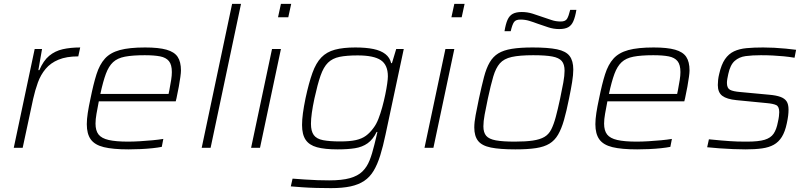

<svg xmlns="http://www.w3.org/2000/svg" viewBox="-20 -763 4173 991"><path d="M51 0 159 -510H197L178 -401H183Q204 -450 234 -475Q264 -500 304 -509Q344 -518 394 -518L384 -472Q323 -472 282 -455Q241 -438 215.5 -407.5Q190 -377 175.5 -337Q161 -297 151 -252L97 0Z M644 8Q563 8 516 -3.5Q469 -15 448.5 -43.5Q428 -72 428 -122Q428 -147 433 -180Q438 -213 447 -254Q462 -329 478 -379.5Q494 -430 521.5 -460.5Q549 -491 598 -504.5Q647 -518 729 -518Q799 -518 839.5 -506.5Q880 -495 897 -469.5Q914 -444 914 -399Q914 -388 911 -366Q908 -344 903 -316Q898 -288 891 -256L887 -240H490Q483 -204 478 -175.5Q473 -147 473 -125Q473 -89 488.5 -69Q504 -49 541 -40.5Q578 -32 641 -32Q669 -32 702 -34Q735 -36 767 -39Q799 -42 823 -46L815 -5Q795 -1 766.5 2Q738 5 706 6.5Q674 8 644 8ZM498 -278H850L854 -297Q860 -329 863.5 -351Q867 -373 867 -391Q867 -429 852 -447.5Q837 -466 806.5 -472Q776 -478 727 -478Q664 -478 625 -470.5Q586 -463 563.5 -442Q541 -421 526.5 -382Q512 -343 498 -278Z M1021 0 1178 -743H1224L1067 0Z M1415 -674 1430 -743H1483L1468 -674ZM1276 0 1384 -510H1430L1322 0Z M1689 208Q1653 208 1613.5 207Q1574 206 1539.5 203.5Q1505 201 1481 199L1490 159Q1520 161 1553.5 163.5Q1587 166 1620 167Q1653 168 1679 168Q1745 168 1786 156.5Q1827 145 1850.5 122Q1874 99 1887.5 65Q1901 31 1912 -15Q1916 -31 1920.5 -49.5Q1925 -68 1928 -82H1924Q1905 -43 1877.5 -23.5Q1850 -4 1812.5 2Q1775 8 1723 8Q1656 8 1616 -3Q1576 -14 1557.5 -41.5Q1539 -69 1539 -118Q1539 -145 1543.5 -178.5Q1548 -212 1557 -256Q1574 -335 1592.5 -386.5Q1611 -438 1638.5 -466.5Q1666 -495 1708.5 -506.5Q1751 -518 1814 -518Q1869 -518 1907.5 -510Q1946 -502 1969 -484Q1992 -466 1999 -437H2003L2025 -510H2064L1970 -69Q1957 -7 1942.5 39.5Q1928 86 1908.5 118.5Q1889 151 1860 170.5Q1831 190 1789.5 199Q1748 208 1689 208ZM1736 -33Q1786 -33 1817 -40Q1848 -47 1869 -62.5Q1890 -78 1908 -103Q1922 -121 1933 -149Q1944 -177 1953 -210Q1962 -243 1968.5 -274.5Q1975 -306 1978.5 -331Q1982 -356 1982 -369Q1982 -428 1945.5 -452.5Q1909 -477 1826 -477Q1769 -477 1732.5 -469.5Q1696 -462 1673 -439.5Q1650 -417 1634.5 -372.5Q1619 -328 1603 -255Q1594 -213 1589.5 -180.5Q1585 -148 1585 -124Q1585 -86 1599.5 -66Q1614 -46 1647.5 -39.5Q1681 -33 1736 -33Z M2310 -674 2325 -743H2378L2363 -674ZM2171 0 2279 -510H2325L2217 0Z M2640 8Q2560 8 2513.5 -1.5Q2467 -11 2447.5 -36Q2428 -61 2428 -105Q2428 -132 2435 -169Q2442 -206 2452 -254Q2466 -319 2478 -365Q2490 -411 2507.5 -441Q2525 -471 2552 -487.5Q2579 -504 2622 -511Q2665 -518 2729 -518Q2809 -518 2855 -508.5Q2901 -499 2920 -474Q2939 -449 2939 -404Q2939 -377 2933 -339.5Q2927 -302 2917 -254Q2904 -189 2891 -143.5Q2878 -98 2860.5 -68Q2843 -38 2816 -21.5Q2789 -5 2746.5 1.5Q2704 8 2640 8ZM2637 -32Q2693 -32 2730 -37.5Q2767 -43 2789.5 -56Q2812 -69 2825 -94.5Q2838 -120 2848.5 -159Q2859 -198 2871 -254Q2881 -301 2887.5 -337Q2894 -373 2894 -398Q2894 -431 2879.5 -448Q2865 -465 2830 -471.5Q2795 -478 2732 -478Q2662 -478 2621.5 -469Q2581 -460 2560 -436Q2539 -412 2526 -368Q2513 -324 2498 -254Q2488 -207 2481.5 -171.5Q2475 -136 2475 -111Q2475 -79 2489.5 -62Q2504 -45 2539.5 -38.5Q2575 -32 2637 -32ZM2584 -602Q2590 -639 2599.5 -660.5Q2609 -682 2626.5 -691.5Q2644 -701 2673 -701Q2702 -701 2729 -692.5Q2756 -684 2784 -674Q2805 -667 2827 -659.5Q2849 -652 2874 -652Q2898 -652 2906.5 -665.5Q2915 -679 2923 -712H2955Q2949 -676 2939.5 -654Q2930 -632 2913 -622.5Q2896 -613 2866 -613Q2837 -613 2810 -622Q2783 -631 2754 -641Q2733 -649 2711.5 -655.5Q2690 -662 2666 -662Q2642 -662 2633 -649Q2624 -636 2616 -602Z M3269 8Q3188 8 3141 -3.5Q3094 -15 3073.5 -43.5Q3053 -72 3053 -122Q3053 -147 3058 -180Q3063 -213 3072 -254Q3087 -329 3103 -379.5Q3119 -430 3146.5 -460.5Q3174 -491 3223 -504.5Q3272 -518 3354 -518Q3424 -518 3464.5 -506.5Q3505 -495 3522 -469.5Q3539 -444 3539 -399Q3539 -388 3536 -366Q3533 -344 3528 -316Q3523 -288 3516 -256L3512 -240H3115Q3108 -204 3103 -175.5Q3098 -147 3098 -125Q3098 -89 3113.5 -69Q3129 -49 3166 -40.5Q3203 -32 3266 -32Q3294 -32 3327 -34Q3360 -36 3392 -39Q3424 -42 3448 -46L3440 -5Q3420 -1 3391.5 2Q3363 5 3331 6.5Q3299 8 3269 8ZM3123 -278H3475L3479 -297Q3485 -329 3488.5 -351Q3492 -373 3492 -391Q3492 -429 3477 -447.5Q3462 -466 3431.5 -472Q3401 -478 3352 -478Q3289 -478 3250 -470.5Q3211 -463 3188.5 -442Q3166 -421 3151.5 -382Q3137 -343 3123 -278Z M3828 8Q3798 8 3762.5 6.5Q3727 5 3692.5 2.5Q3658 0 3630 -3L3639 -44Q3677 -40 3702.5 -38Q3728 -36 3748 -34.5Q3768 -33 3788 -32.5Q3808 -32 3836 -32Q3895 -32 3926.5 -41.5Q3958 -51 3973 -73Q3988 -95 3995 -133Q3999 -150 4000.5 -163Q4002 -176 4002 -184Q4002 -213 3986.5 -220.5Q3971 -228 3936 -231L3782 -246Q3731 -251 3708 -268.5Q3685 -286 3685 -324Q3685 -336 3686.5 -350.5Q3688 -365 3692 -381Q3703 -430 3722 -457.5Q3741 -485 3768.5 -498Q3796 -511 3833.5 -514.5Q3871 -518 3919 -518Q3945 -518 3975.5 -516.5Q4006 -515 4036 -512Q4066 -509 4089 -506L4081 -465Q4051 -470 4024 -472.5Q3997 -475 3969 -476.5Q3941 -478 3907 -478Q3863 -478 3829 -473.5Q3795 -469 3772 -448.5Q3749 -428 3739 -381Q3736 -368 3734 -356Q3732 -344 3732 -335Q3732 -308 3748 -299.5Q3764 -291 3801 -288L3951 -274Q3986 -271 4008 -263Q4030 -255 4040 -240Q4050 -225 4050 -197Q4050 -182 4048 -165.5Q4046 -149 4041 -126Q4032 -83 4015.5 -56.5Q3999 -30 3974 -16Q3949 -2 3913 3Q3877 8 3828 8Z"/></svg>

Font: Saira SemiExpanded ExtraLight
Style: Italic
Weight: 250
Width: 6
Italic angle: -12°
Designer: Hector Gatti with collaboration of the Omnibus-Type team
Foundry: Omnibus-Type
Version: Version 1.101